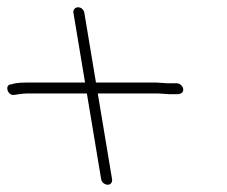

<svg xmlns="http://www.w3.org/2000/svg" viewBox="-22 -558 625 528"><path d="M179.9 -523 211.9 -331H49.9C39.2 -331 29.3 -330.3 20.2 -329L8.7 -326C-10.1 -326 -2 -293.6 17.5 -297L30.2 -299C38 -300.3 46.2 -301 54.9 -301H216.9L256.2 -65C257.5 -56.8 265.8 -50 274.2 -50C282.5 -50 287.5 -56.8 286.2 -65L246.9 -301H412.9L443.2 -299H465.7C476.5 -299 483.3 -304.4 481.7 -314C480.4 -321.9 472.1 -329 464.2 -329H438.7L407.9 -331H241.9L209.9 -523C208.5 -531.2 201.3 -538 192.9 -538C184.6 -538 178.5 -531.2 179.9 -523Z"/></svg>

Font: MewTooHand
Style: Lta
Weight: 400
Designer: Mew Too, Robert Jablonski
Version: Version 0.77